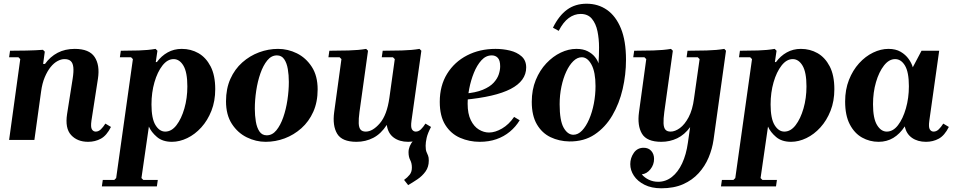

<svg xmlns="http://www.w3.org/2000/svg" viewBox="-20 -753 5144 1033"><path d="M547 -88 577 -70Q554 -24 523 -7Q492 10 454 10Q396 10 362.5 -26.5Q329 -63 341 -140L371 -330Q377 -368 374.5 -391Q372 -414 360.5 -424.5Q349 -435 327 -435Q309 -435 289.5 -424.5Q270 -414 252.5 -392.5Q235 -371 221 -338Q207 -305 201 -260L165 0H29L89 -435L79 -445H29L34 -480Q73 -480 122 -481Q171 -482 211 -485L221 -475L212 -409H222Q250 -448 290 -469Q330 -490 382 -490Q460 -490 489 -446.5Q518 -403 507 -330L472 -104Q467 -69 474.5 -57Q482 -45 495 -45Q510 -45 522.5 -57Q535 -69 547 -88Z M528 250 533 215H595L605 205L695 -435L685 -445H625L630 -480Q677 -480 727 -481.5Q777 -483 817 -490L827 -480L818 -419H824Q848 -452 882 -471Q916 -490 958 -490Q1007 -490 1047.5 -467Q1088 -444 1113 -396Q1138 -348 1138 -273Q1138 -209 1117.5 -157Q1097 -105 1063 -67.5Q1029 -30 987.5 -10Q946 10 905 10Q855 10 824.5 -16Q794 -42 781 -72L741 205L751 215H829L824 250ZM795 -191Q795 -115 816.5 -80Q838 -45 869 -45Q903 -45 929.5 -79.5Q956 -114 972 -169.5Q988 -225 988 -288Q988 -364 967 -399.5Q946 -435 914 -435Q881 -435 854 -400.5Q827 -366 811 -310.5Q795 -255 795 -191Z M1476 -490Q1529 -490 1577.5 -466Q1626 -442 1657.5 -393.5Q1689 -345 1689 -272Q1689 -204 1665.5 -151.5Q1642 -99 1601.5 -63Q1561 -27 1511.5 -8.5Q1462 10 1409 10Q1357 10 1308 -14Q1259 -38 1227.5 -86.5Q1196 -135 1196 -208Q1196 -276 1219.5 -328.5Q1243 -381 1283.5 -417Q1324 -453 1374 -471.5Q1424 -490 1476 -490ZM1415 -25Q1445 -25 1467 -52Q1489 -79 1504 -122Q1519 -165 1526.5 -215.5Q1534 -266 1534 -312Q1534 -349 1528.5 -381.5Q1523 -414 1509 -434.5Q1495 -455 1470 -455Q1440 -455 1418 -428Q1396 -401 1381 -358Q1366 -315 1358.5 -265Q1351 -215 1351 -168Q1351 -132 1356.5 -99Q1362 -66 1376 -45.5Q1390 -25 1415 -25Z M2299 -70Q2281 -36 2275.5 -11.5Q2270 13 2270 31Q2270 53 2274.5 64Q2279 75 2283 84Q2287 93 2287 111Q2287 145 2269.5 169.5Q2252 194 2226 211.5Q2200 229 2176 243L2154 215Q2172 202 2184 187Q2196 172 2196 149Q2196 125 2187 108Q2178 91 2178 66Q2178 33 2204.5 2Q2231 -29 2289 -70ZM2269 -88 2299 -70Q2276 -24 2245 -7Q2214 10 2176 10Q2129 10 2098 -13Q2067 -36 2061 -81Q2030 -33 1988.5 -11.5Q1947 10 1898 10Q1820 10 1794 -33.5Q1768 -77 1778 -150L1817 -435L1807 -445H1747L1752 -480Q1799 -480 1854.5 -481.5Q1910 -483 1950 -490L1960 -480L1914 -150Q1909 -113 1910 -89.5Q1911 -66 1920 -55.5Q1929 -45 1948 -45Q1985 -45 2023.5 -89.5Q2062 -134 2075 -227L2104 -435L2094 -445H2034L2039 -480Q2086 -480 2141.5 -481.5Q2197 -483 2237 -490L2247 -480L2194 -104Q2189 -69 2196.5 -57Q2204 -45 2217 -45Q2232 -45 2244.5 -57Q2257 -69 2269 -88Z M2561 10Q2505 10 2455.5 -11.5Q2406 -33 2376 -80.5Q2346 -128 2346 -205Q2346 -292 2385.5 -356Q2425 -420 2493 -455Q2561 -490 2646 -490Q2686 -490 2723.5 -481Q2761 -472 2786 -450Q2811 -428 2811 -390Q2811 -354 2790 -325Q2769 -296 2727.5 -274.5Q2686 -253 2623.5 -238.5Q2561 -224 2477 -216V-249Q2539 -254 2577.5 -270Q2616 -286 2636 -308Q2656 -330 2663.5 -353Q2671 -376 2671 -396Q2671 -428 2658.5 -441.5Q2646 -455 2626 -455Q2594 -455 2570 -428.5Q2546 -402 2529.5 -361Q2513 -320 2504.5 -275.5Q2496 -231 2496 -195Q2496 -141 2513 -106.5Q2530 -72 2556.5 -56Q2583 -40 2611 -40Q2644 -40 2681 -61.5Q2718 -83 2746 -124L2776 -106Q2755 -71 2723 -44.5Q2691 -18 2650.5 -4Q2610 10 2561 10Z M3043 8Q2988 7 2942 -15Q2896 -37 2868.5 -84Q2841 -131 2841 -205Q2841 -270 2862.5 -322.5Q2884 -375 2919.5 -412.5Q2955 -450 2997 -470Q3039 -490 3081 -490Q3117 -490 3141.5 -477.5Q3166 -465 3180.5 -447Q3195 -429 3200 -412Q3203 -452 3203 -498Q3203 -544 3194.5 -585Q3186 -626 3164.5 -652Q3143 -678 3104 -678Q3070 -678 3040 -656Q3010 -634 2986 -587L2955 -604Q2987 -669 3031 -701Q3075 -733 3136 -733Q3198 -733 3245.5 -700Q3293 -667 3320.5 -600.5Q3348 -534 3348 -431Q3348 -352 3330 -274Q3312 -196 3274.5 -132Q3237 -68 3179.5 -29.5Q3122 9 3043 8ZM3065 -28Q3090 -28 3111.5 -50.5Q3133 -73 3149.5 -111Q3166 -149 3175 -195.5Q3184 -242 3184 -290Q3184 -365 3162.5 -405Q3141 -445 3110 -445Q3086 -445 3064.5 -424Q3043 -403 3026.5 -367.5Q3010 -332 3000.5 -286.5Q2991 -241 2991 -192Q2991 -104 3012.5 -66Q3034 -28 3065 -28Z M3538 260Q3485 260 3447.5 241Q3410 222 3390.5 192.5Q3371 163 3371 130Q3371 97 3390 69.5Q3409 42 3443 42Q3469 42 3484 59Q3499 76 3499 102Q3499 133 3479.5 157.5Q3460 182 3433 185Q3448 203 3471 214Q3494 225 3521 225Q3562 225 3595 199Q3628 173 3650 126Q3672 79 3681 15L3693 -69Q3663 -28 3623.5 -9Q3584 10 3538 10Q3460 10 3434 -33.5Q3408 -77 3418 -150L3457 -435L3447 -445H3387L3392 -480Q3439 -480 3494.5 -481.5Q3550 -483 3590 -490L3600 -480L3554 -150Q3549 -113 3550 -89.5Q3551 -66 3560 -55.5Q3569 -45 3588 -45Q3612 -45 3638 -64Q3664 -83 3685 -122.5Q3706 -162 3714 -223L3744 -435L3734 -445H3674L3679 -480Q3726 -480 3781.5 -481.5Q3837 -483 3877 -490L3886 -480L3819 -1Q3812 48 3792.5 94.5Q3773 141 3739 178.5Q3705 216 3655.5 238Q3606 260 3538 260Z M3859 250 3864 215H3926L3936 205L4026 -435L4016 -445H3956L3961 -480Q4008 -480 4058 -481.5Q4108 -483 4148 -490L4158 -480L4149 -419H4155Q4179 -452 4213 -471Q4247 -490 4289 -490Q4338 -490 4378.5 -467Q4419 -444 4444 -396Q4469 -348 4469 -273Q4469 -209 4448.5 -157Q4428 -105 4394 -67.5Q4360 -30 4318.5 -10Q4277 10 4236 10Q4186 10 4155.5 -16Q4125 -42 4112 -72L4072 205L4082 215H4160L4155 250ZM4126 -191Q4126 -115 4147.5 -80Q4169 -45 4200 -45Q4234 -45 4260.5 -79.5Q4287 -114 4303 -169.5Q4319 -225 4319 -288Q4319 -364 4298 -399.5Q4277 -435 4245 -435Q4212 -435 4185 -400.5Q4158 -366 4142 -310.5Q4126 -255 4126 -191Z M4527 -207Q4527 -271 4547.5 -323Q4568 -375 4602 -412.5Q4636 -450 4677.5 -470Q4719 -490 4760 -490Q4799 -490 4825.5 -474.5Q4852 -459 4868.5 -436Q4885 -413 4891 -391L4938 -480H5033L4980 -104Q4975 -69 4982.5 -57Q4990 -45 5003 -45Q5018 -45 5030.5 -57Q5043 -69 5055 -88L5085 -70Q5062 -24 5031 -7Q5000 10 4962 10Q4917 10 4886.5 -11.5Q4856 -33 4848 -73Q4821 -32 4786 -11Q4751 10 4707 10Q4659 10 4618 -13Q4577 -36 4552 -84Q4527 -132 4527 -207ZM4677 -192Q4677 -116 4698.5 -80.5Q4720 -45 4751 -45Q4785 -45 4811.5 -79.5Q4838 -114 4854 -170Q4870 -226 4870 -289Q4870 -365 4849 -400Q4828 -435 4796 -435Q4763 -435 4736 -400.5Q4709 -366 4693 -311Q4677 -256 4677 -192Z"/></svg>

Font: Brygada 1918
Style: Italic
Weight: 400
Italic angle: -8°
Designer: Mateusz Machalski | Borys Kosmynka | Przemek Hoffer
Foundry: NIEPODLEGLA 2018
Version: Version 3.006